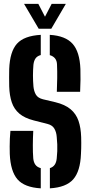

<svg xmlns="http://www.w3.org/2000/svg" viewBox="-20 -994 481 1022"><path d="M197 8.5Q110.5 3.5 73.2 -39.2Q36 -82 32 -174.5Q31.5 -194 31.5 -215Q31.5 -236 32.5 -256.8Q33.5 -277.5 35.5 -297.5H157Q155 -259 154.8 -221.2Q154.5 -183.5 157 -151Q159 -130 168.5 -117Q178 -104 197 -99ZM245.5 8.5V-99Q262.5 -104.5 271.2 -117.2Q280 -130 282 -151Q284 -171 284.8 -189Q285.5 -207 284.8 -225.5Q284 -244 282 -264.5Q280.5 -289.5 269.8 -308.5Q259 -327.5 234 -334L159.5 -353Q111 -365.5 83 -389.2Q55 -413 42.8 -449Q30.5 -485 29 -534Q28.5 -558.5 28.5 -581.2Q28.5 -604 29 -626.5Q32.5 -719 70.2 -761.2Q108 -803.5 197 -808.5V-701Q178.5 -696 169.5 -683.5Q160.5 -671 158 -650Q155.5 -621 155.5 -592Q155.5 -563 158 -534Q160.5 -508 171.2 -490Q182 -472 209 -465.5L274.5 -450Q326 -437.5 355.5 -412.8Q385 -388 397.8 -351Q410.5 -314 412 -264.5Q412.5 -248 412.5 -233.2Q412.5 -218.5 412.2 -204.2Q412 -190 411 -174.5Q407.5 -82.5 369.8 -39.5Q332 3.5 245.5 8.5ZM282.5 -505.5Q284 -541.5 284.5 -577.8Q285 -614 283.5 -650Q283 -670.5 273 -683Q263 -695.5 245 -700.5V-808.5Q328.5 -803.5 366.5 -760.8Q404.5 -718 408 -626.5Q409 -603.5 408.5 -570Q408 -536.5 406.5 -505.5ZM186 -841 108 -973.5H184L219.5 -905L255 -973.5H330.5L253 -841Z"/></svg>

Font: Big Shoulders Stencil Display Thin ExtraBold
Style: Regular
Weight: 800
Version: Version 2.001